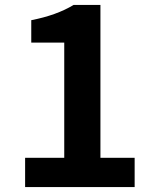

<svg xmlns="http://www.w3.org/2000/svg" viewBox="-20 -760 629 780"><path d="M82 -119H241V-587H107V-678Q210 -698 279 -740H388V-119H527V0H82Z"/></svg>

Font: Noto Sans Tobesmart edit
Style: Bold
Weight: 700
Designer: Ryoko NISHIZUKA  (kana & ideographs); Paul D. Hunt (Latin, Greek & Cyrillic); Wenlong ZHANG  (bopomofo); Sandoll Communi
Foundry: Adobe Systems Incorporated
Version: Version 1.005 Oct 7, 2021